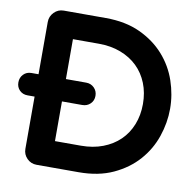

<svg xmlns="http://www.w3.org/2000/svg" viewBox="-84 -802 923 905"><g transform="rotate(10 377.0 -349.0)"><path d="M50 -402H84V-652Q84 -679 103 -698.5Q122 -718 149 -718H350Q445 -718 515 -685.5Q585 -653 631.5 -600.5Q678 -548 700.5 -482Q723 -416 723 -349Q723 -282 700.5 -216Q678 -150 631.5 -97.5Q585 -45 515 -12.5Q445 20 350 20H149Q122 20 103 1Q84 -18 84 -45V-295H50Q27 -295 12 -310Q-3 -325 -3 -348Q-3 -371 12 -386.5Q27 -402 50 -402ZM215 -105H339Q397 -105 444 -123Q491 -141 524 -173Q557 -205 575 -250Q593 -295 593 -349Q593 -403 575 -448Q557 -493 524 -525Q491 -557 444 -575Q397 -593 339 -593H215V-402H312Q335 -402 350.5 -386.5Q366 -371 366 -348Q366 -325 350.5 -310Q335 -295 312 -295H215Z"/></g></svg>

Font: Varela Round Precious
Style: Bold
Weight: 700
Version: Version 1.000